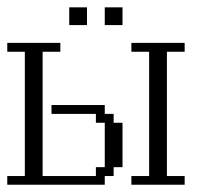

<svg xmlns="http://www.w3.org/2000/svg" viewBox="-20 -508 552 528"><path d="M0 0V-23.9H48.3V-365.7H0V-390.1H146V-365.7H97.2V-23.9H243.7V-48.3H268.1V-170.4H243.7V-194.8H121.6V-219.2H268.1V-194.8H292.5V-170.4H316.9V-48.3H292.5V-23.9H268.1V0ZM341.3 0V-23.9H390.1V-365.7H341.3V-390.1H487.8V-365.7H439V-23.9H487.8V0ZM170.4 -439V-487.8H219.2V-439ZM268.1 -439V-487.8H316.9V-439Z"/></svg>

Font: FS Mondwest Regular
Style: Regular
Weight: 400
Designer: NZWStudios2024
Foundry: https://fontstruct.com
Version: Version 1.0